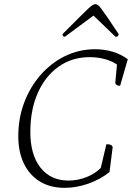

<svg xmlns="http://www.w3.org/2000/svg" viewBox="-20 -892 652 924"><path d="M291 12Q222 12 172 -18.5Q122 -49 95 -105Q68 -161 68 -236Q68 -323 96.5 -398.5Q125 -474 176 -532Q227 -590 294 -622.5Q361 -655 437 -655Q529 -655 595 -607L558 -479Q547 -479 540.5 -484Q534 -489 535 -496L543 -581Q522 -597 486.5 -607Q451 -617 412 -617Q327 -617 262.5 -571.5Q198 -526 162 -445Q126 -364 126 -257Q126 -147 175 -85Q224 -23 310 -23Q354 -23 396 -39.5Q438 -56 465 -84L492 -198Q522 -198 522 -182L507 -64Q462 -28 404.5 -8Q347 12 291 12ZM439 -872Q445 -872 451 -868Q457 -864 467.5 -850Q478 -836 498 -807Q518 -778 551 -728Q551 -715 536 -715L430 -817L292 -715Q281 -715 281 -728Q331 -778 360 -807Q389 -836 404 -850Q419 -864 426.5 -868Q434 -872 439 -872Z"/></svg>

Font: Petrona ExtraLight
Style: Italic
Weight: 200
Italic angle: -9°
Designer: Ringo R. Seeber
Foundry: Ringo R. Seeber
Version: Version 2.001; ttfautohint (v1.8.3)